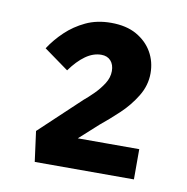

<svg xmlns="http://www.w3.org/2000/svg" viewBox="-52 -836 458 469"><g transform="rotate(10 176.5 -601.5)"><path d="M63 -418 53 -493 154 -588Q165 -597 178 -610Q191 -623 200.5 -638Q210 -653 210 -669Q210 -685 201.5 -694.5Q193 -704 178 -704Q158 -704 139 -690.5Q120 -677 102 -652L41 -696Q56 -719 77 -739Q98 -759 125.5 -772Q153 -785 188 -785Q226 -785 251.5 -770.5Q277 -756 290.5 -732.5Q304 -709 304 -680Q304 -650 287.5 -623Q271 -596 247.5 -574Q224 -552 203 -535L140 -478L144 -493H309V-418Z"/></g></svg>

Font: Lexend Peta Medium
Style: Regular
Weight: 500
Designer: Bonnie Shaver-Troup, Thomas Jockin
Foundry: Lexend
Version: Version 1.007